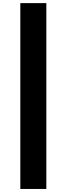

<svg xmlns="http://www.w3.org/2000/svg" viewBox="-20 -982 430 1236"><path d="M278.3 -961.9V234.4H110.8V-961.9Z"/></svg>

Font: Inter Extra Bold
Style: Regular
Weight: 800
Designer: Rasmus Andersson
Foundry: rsms
Version: Version 4.000;git-3c8e0fc